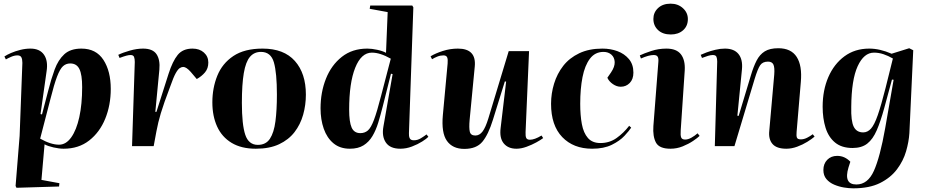

<svg xmlns="http://www.w3.org/2000/svg" viewBox="-20 -797 5059 1047"><path d="M102 -454Q102 -474 96.5 -484.5Q91 -495 75 -495Q59 -495 41.5 -487.5Q24 -480 12 -473L4 -489Q17 -498 40 -508Q63 -518 91 -525Q119 -532 146 -532Q197 -532 220 -498.5Q243 -465 234 -408L201 -175L209 -173L243 -303Q259 -366 278 -418Q297 -470 330.5 -501Q364 -532 424 -532Q504 -532 544 -470.5Q584 -409 584 -312Q584 -224 554 -150Q524 -76 466.5 -31Q409 14 327 14Q303 14 272 7Q241 0 223 -10L206 184L304 202L302 220L70 227L65 217L87 -56ZM363 -451Q340 -451 323.5 -436Q307 -421 291 -379Q275 -337 255 -257L199 -41Q257 -8 302 -8Q340 -8 368.5 -48Q397 -88 412.5 -158.5Q428 -229 428 -322Q428 -390 413 -420.5Q398 -451 363 -451Z M715 -459Q715 -476 711 -486.5Q707 -497 692 -497Q683 -497 669.5 -493.5Q656 -490 632 -481L625 -498Q649 -510 687.5 -521Q726 -532 760 -532Q813 -532 833.5 -501.5Q854 -471 849 -417L827 -187H833L899 -394Q921 -463 949 -497.5Q977 -532 1030 -532Q1068 -532 1092 -510.5Q1116 -489 1116 -456Q1116 -424 1098 -402.5Q1080 -381 1053 -366L1020 -405Q996 -432 979 -432Q970 -432 960 -425.5Q950 -419 938 -397.5Q926 -376 910 -330Q890 -278 877.5 -242Q865 -206 857 -179.5Q849 -153 843.5 -130Q838 -107 833 -81L818 0H700Z M1375 14Q1296 14 1243 -18Q1190 -50 1164 -107Q1138 -164 1138 -239Q1138 -317 1165 -384Q1192 -451 1252.5 -491.5Q1313 -532 1412 -532Q1528 -532 1588 -464.5Q1648 -397 1648 -281Q1648 -224 1633 -171Q1618 -118 1586 -76.5Q1554 -35 1502 -10.5Q1450 14 1375 14ZM1386 -7Q1430 -7 1452 -40.5Q1474 -74 1482 -135.5Q1490 -197 1490 -281Q1490 -400 1473.5 -457Q1457 -514 1403 -514Q1366 -514 1343 -487Q1320 -460 1309.5 -398.5Q1299 -337 1299 -236Q1299 -117 1317.5 -62Q1336 -7 1386 -7Z M2210 -71Q2209 -55 2214 -43.5Q2219 -32 2237 -32Q2257 -32 2275 -43Q2293 -54 2306 -64L2316 -51Q2307 -41 2282.5 -25.5Q2258 -10 2226.5 2Q2195 14 2163 14Q2107 14 2084 -20Q2061 -54 2071 -108L2121 -393L2112 -395L2067 -216Q2055 -169 2042.5 -128Q2030 -87 2011 -55Q1992 -23 1962.5 -4.5Q1933 14 1888 14Q1834 14 1798.5 -15.5Q1763 -45 1745.5 -95Q1728 -145 1728 -206Q1728 -294 1757.5 -368Q1787 -442 1844 -487Q1901 -532 1983 -532Q2007 -532 2037 -525.5Q2067 -519 2085 -509L2094 -731L1996 -749L1999 -767H2228L2234 -757ZM1945 -71Q1969 -71 1986 -85.5Q2003 -100 2019.5 -144Q2036 -188 2058 -274L2111 -477Q2053 -510 2008 -510Q1950 -510 1917 -427.5Q1884 -345 1884 -199Q1884 -132 1897.5 -101.5Q1911 -71 1945 -71Z M2328 -490Q2354 -506 2394.5 -519Q2435 -532 2477 -532Q2578 -532 2569 -435L2541 -144Q2537 -99 2542 -78.5Q2547 -58 2572 -58Q2595 -58 2611.5 -80Q2628 -102 2643 -151L2754 -518H2865L2846 -76Q2845 -55 2849.5 -45Q2854 -35 2870 -35Q2895 -35 2933 -58L2942 -44Q2929 -34 2904.5 -20.5Q2880 -7 2851 3.5Q2822 14 2796 14Q2751 14 2727 -15Q2703 -44 2710 -99L2740 -352L2733 -353L2668 -144Q2643 -63 2610.5 -24Q2578 15 2512 15Q2448 15 2417 -29Q2386 -73 2395 -170L2421 -451Q2423 -473 2418.5 -484Q2414 -495 2398 -495Q2381 -495 2365 -488.5Q2349 -482 2336 -474Z M3265 -532Q3309 -532 3347 -518Q3385 -504 3409.5 -475Q3434 -446 3434 -401Q3434 -365 3414 -344.5Q3394 -324 3365 -324Q3343 -324 3322 -338.5Q3301 -353 3292 -373L3312 -402Q3333 -433 3332 -458.5Q3331 -484 3314 -499Q3297 -514 3271 -514Q3225 -514 3197 -477Q3169 -440 3156.5 -376.5Q3144 -313 3144 -231Q3144 -168 3153 -120Q3162 -72 3186 -44.5Q3210 -17 3254 -17Q3304 -17 3342.5 -44.5Q3381 -72 3411 -111L3422 -101Q3411 -84 3385.5 -56.5Q3360 -29 3316.5 -7.5Q3273 14 3209 14Q3107 14 3046 -49.5Q2985 -113 2985 -231Q2985 -287 3001.5 -341Q3018 -395 3051.5 -438Q3085 -481 3138.5 -506.5Q3192 -532 3265 -532Z M3543 -694Q3543 -729 3568.5 -753Q3594 -777 3637 -777Q3677 -777 3704 -752.5Q3731 -728 3731 -693Q3731 -655 3705 -632Q3679 -609 3638 -609Q3594 -609 3568.5 -633Q3543 -657 3543 -694ZM3570 -458Q3572 -478 3566.5 -487.5Q3561 -497 3545 -497Q3518 -497 3475 -478L3469 -495Q3492 -506 3531.5 -519Q3571 -532 3614 -532Q3669 -532 3693 -501Q3717 -470 3714 -414L3692 -86Q3690 -59 3694.5 -47.5Q3699 -36 3716 -36Q3732 -36 3750 -46Q3768 -56 3784 -70L3795 -56Q3784 -45 3759.5 -28.5Q3735 -12 3703 1Q3671 14 3636 14Q3575 14 3557 -19.5Q3539 -53 3543 -110Z M4422 -52Q4407 -39 4382 -23.5Q4357 -8 4327 3Q4297 14 4268 14Q4215 14 4192.5 -12Q4170 -38 4175 -84L4202 -390Q4205 -429 4197.5 -445Q4190 -461 4168 -461Q4139 -461 4125.5 -441.5Q4112 -422 4095 -366L3985 0H3878L3891 -461Q3891 -477 3887 -487Q3883 -497 3867 -497Q3856 -497 3841 -492.5Q3826 -488 3808 -481L3801 -498Q3811 -503 3832.5 -511Q3854 -519 3881 -525.5Q3908 -532 3933 -532Q3983 -532 4007 -502.5Q4031 -473 4026 -419L4001 -166L4008 -165L4075 -387Q4089 -434 4106 -467Q4123 -500 4150.5 -517Q4178 -534 4224 -534Q4294 -534 4324.5 -486.5Q4355 -439 4347 -350L4324 -78Q4322 -57 4325.5 -47Q4329 -37 4347 -37Q4364 -37 4381.5 -46Q4399 -55 4412 -65Z M4853 -362 4844 -363 4802 -208Q4782 -135 4761 -86.5Q4740 -38 4709.5 -14Q4679 10 4629 10Q4570 10 4534 -19.5Q4498 -49 4482 -100Q4466 -151 4466 -215Q4466 -305 4497 -376.5Q4528 -448 4585 -490Q4642 -532 4720 -532Q4778 -532 4842 -504L4938 -534L4960 -523L4939 -71Q4936 -24 4921 28Q4906 80 4871.5 126Q4837 172 4779 201Q4721 230 4633 230Q4610 230 4582.5 225.5Q4555 221 4529 210Q4503 199 4486.5 179.5Q4470 160 4470 130Q4470 96 4491 74.5Q4512 53 4545 53Q4567 53 4585 61.5Q4603 70 4617 85L4607 116Q4579 209 4650 209Q4712 209 4745.5 134.5Q4779 60 4807 -98ZM4687 -75Q4711 -75 4729.5 -95.5Q4748 -116 4766.5 -169Q4785 -222 4809 -317L4849 -478Q4823 -493 4797.5 -501.5Q4772 -510 4746 -510Q4691 -510 4657 -436Q4623 -362 4622 -214Q4620 -137 4635.5 -106Q4651 -75 4687 -75Z"/></svg>

Font: Literata 72pt
Style: Bold Italic
Weight: 700
Italic angle: -2°
Designer: Latin by Veronika Burian and Jose Scaglione. Greek by Irene Vlachou. Cyrillic by Vera Evstafieva
Foundry: TypeTogether
Version: Version 3.002